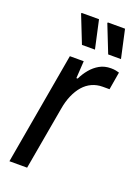

<svg xmlns="http://www.w3.org/2000/svg" viewBox="-139 -784 615 846"><g transform="rotate(20 168.5 -361.5)"><path d="M17 0 109 -526H174L169 -445H175Q187 -470 204.5 -491Q222 -512 245 -525Q268 -538 298 -538Q311 -538 321 -536Q331 -534 337 -532L323 -449H291Q264 -449 241 -438.5Q218 -428 200.5 -408Q183 -388 170.5 -359.5Q158 -331 152 -295L100 0ZM265 -591 214 -720 216 -723H296L325 -591ZM142 -591 91 -720 93 -723H174L203 -591Z"/></g></svg>

Font: Archivo SemiCondensed
Style: Italic
Weight: 400
Width: 4
Italic angle: -10°
Designer: Hector Gatti
Foundry: Omnibus-Type
Version: Version 2.001